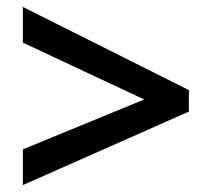

<svg xmlns="http://www.w3.org/2000/svg" viewBox="-20 -639 612 554"><path d="M46 -208 396 -352 46 -516V-619L525 -379V-317L46 -105Z"/></svg>

Font: Noto Sans Bassa Vah SemiBold
Style: Regular
Weight: 600
Designer: Monotype Design Team
Foundry: Monotype Imaging Inc.
Version: Version 2.002; ttfautohint (v1.8.4.7-5d5b)